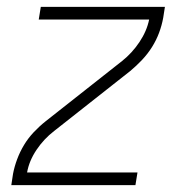

<svg xmlns="http://www.w3.org/2000/svg" viewBox="-20 -540 540 560"><path d="M13 0 18 -33Q22 -54 30 -75.5Q38 -97 50 -117Q62 -137 78.5 -154.5Q95 -172 114 -187L336 -362Q365 -385 386.5 -417Q408 -449 415 -483H93L99 -520H461L456 -488Q452 -466 444 -444.5Q436 -423 423.5 -403Q411 -383 394.5 -365.5Q378 -348 360 -333L138 -158Q108 -135 86.5 -103Q65 -71 59 -37H381L375 0Z"/></svg>

Font: Iosevka Term Curly XLt Obl
Style: Regular
Weight: 200
Italic angle: -9°
Designer: Belleve Invis
Foundry: Belleve Invis
Version: Version 32.3.0